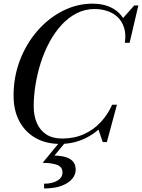

<svg xmlns="http://www.w3.org/2000/svg" viewBox="-20 -780 780 1054"><path d="M310 10Q233 10 175.8 -22.2Q118.5 -54.5 86.5 -114Q54.5 -173.5 54.5 -255Q54.5 -357.5 89.2 -448.8Q124 -540 184.8 -610Q245.5 -680 324 -720Q402.5 -760 490 -760Q549 -760 595.2 -736Q641.5 -712 665 -664.2Q688.5 -616.5 679.5 -545H665.5Q672.5 -595 660.5 -630.2Q648.5 -665.5 624 -687.8Q599.5 -710 567 -720.2Q534.5 -730.5 500 -730.5Q446.5 -730.5 401 -707.2Q355.5 -684 318.2 -643.5Q281 -603 252.2 -550Q223.5 -497 204.2 -437Q185 -377 175 -315.2Q165 -253.5 165 -195.5Q165 -144.5 182.2 -104.8Q199.5 -65 234 -42.2Q268.5 -19.5 320.5 -19.5Q387.5 -19.5 440.8 -43.5Q494 -67.5 533 -109.5Q572 -151.5 595.5 -205H610.5Q590.5 -143.5 546.8 -94.8Q503 -46 442.2 -18Q381.5 10 310 10ZM544 0 520 -70.5Q535.5 -89.5 552.5 -109.2Q569.5 -129 581.5 -152L595.5 -205H622L566.5 0ZM665.5 -545 674.5 -594.5Q671.5 -616 667 -634.8Q662.5 -653.5 651.5 -676.5L717 -750H739.5L691.5 -545ZM222 254.5V228.5Q266 228.5 294.5 211.8Q323 195 323 167Q323 136 293 125Q263 114 214 114L312.5 -6H345L279 74Q317 75 342.8 83.2Q368.5 91.5 382 108.2Q395.5 125 395.5 152Q395.5 178.5 376.2 201.8Q357 225 318.5 239.8Q280 254.5 222 254.5Z"/></svg>

Font: Bodoni Moda 9pt
Style: Italic
Weight: 400
Italic angle: -13°
Designer: Owen Earl
Foundry: indestructible type
Version: Version 2.005